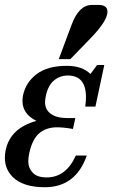

<svg xmlns="http://www.w3.org/2000/svg" viewBox="-24 -767 476 793"><path d="M161.1 6.3Q70.8 6.3 27.8 -36.6Q-3.9 -69.3 -3.9 -115.2Q-3.9 -130.9 -0.5 -147.5Q19 -238.3 126.5 -267.6Q68.8 -296.4 68.8 -350.1Q68.8 -361.3 71.3 -374Q82.5 -426.8 127.4 -460.9Q172.4 -495.1 252 -495.1Q315.4 -495.1 349.6 -461.4L377 -498.5H406.7L370.1 -326.7H328.1Q331.1 -348.1 331.1 -365.7Q331.1 -455.1 255.9 -455.1Q224.1 -455.1 199.5 -435.1Q174.8 -415 165.5 -371.6Q162.1 -356.9 162.1 -344.7Q162.1 -314 186.3 -296.6Q210.4 -279.3 254.4 -279.3H287.1L277.3 -234.4Q239.3 -241.2 210.4 -241.2Q165.5 -240.7 137 -215.6Q108.4 -190.4 96.2 -131.3Q92.8 -114.7 92.8 -101.1Q92.8 -73.2 111.1 -53.7Q129.4 -34.2 168.9 -34.2Q248.5 -34.2 289.1 -124.5H334.5Q288.6 6.3 161.1 6.3ZM266.6 -522.9H218.8L271.5 -664.1Q301.8 -746.6 355.5 -746.6H382.8Q419.9 -746.6 419.9 -718.8Q419.9 -680.7 349.1 -607.9Z"/></svg>

Font: Munson
Style: Italic
Weight: 400
Italic angle: -12°
Designer: Paul James MIller
Foundry: High-Logic / Made with FontCreator
Version: Version 2.10;May 5, 2019;FontCreator 11.5.0.2430 64-bit